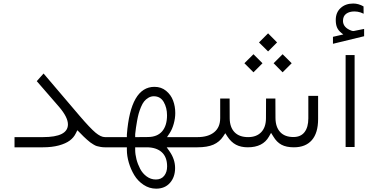

<svg xmlns="http://www.w3.org/2000/svg" viewBox="-20 -847 2137 1104"><path d="M589.4 0H582.5Q569.8 0 558.1 -2.2Q546.4 -4.4 537.4 -6.8Q528.3 -9.3 517.1 -16.4Q505.9 -23.4 499.3 -28.1Q492.7 -32.7 480 -44.2Q467.3 -55.7 460.9 -61.8Q454.6 -67.9 439.5 -83.5L424.8 -98.1L415.5 -79.6Q404.3 -56.2 381.1 -38.8Q357.9 -21.5 318.4 -10.7Q278.8 0 226.6 0H63.5V-58.6H227.1Q370.6 -58.6 370.6 -131.8Q370.6 -172.9 319.8 -232.4L191.4 -380.4L230.5 -424.3L437.5 -181.2Q498.5 -109.9 529.3 -84.2Q560.1 -58.6 583.5 -58.6H589.8Q592.8 -58.6 595.2 -56.4Q597.7 -54.2 599.1 -50.3Q600.6 -46.4 601.3 -42Q602.1 -37.6 602.1 -32.7V-27.3Q602.1 -16.1 598.9 -8.1Q595.7 0 589.4 0Z M1074.2 0H966.8H938.5L954.6 22.9Q986.8 68.8 986.8 119.1Q986.8 170.9 957.5 204.3Q928.2 237.8 877.9 237.8Q838.9 237.8 805.7 215.8Q772.5 193.8 752.2 160.2Q731.9 126.5 720.7 88.1Q709.5 49.8 709.5 14.6V0H694.8H585.9Q573.2 0 573.2 -27.3V-32.7Q573.2 -58.6 585.4 -58.6H694.8H709.5V-73.2Q730.5 -347.7 868.2 -347.7Q907.2 -347.7 935.1 -324.7Q962.9 -301.8 975.3 -268.6Q987.8 -235.4 987.8 -196.8Q987.8 -167 979 -135.3Q970.2 -103.5 955.6 -81.5L940.4 -58.6H967.8H1074.2Q1086.9 -58.6 1086.9 -32.7V-27.3Q1086.9 -20 1085.7 -14.2Q1084.5 -8.3 1081.5 -4.2Q1078.6 0 1074.2 0ZM940.9 109.9Q940.9 55.7 909.7 27.8Q878.4 0 823.2 0H772H757.3V14.6Q757.3 40 764.6 68.6Q772 97.2 785.9 123.8Q799.8 150.4 823.5 167.7Q847.2 185.1 876 185.1Q907.2 185.1 924.1 163.8Q940.9 142.6 940.9 109.9ZM940.4 -184.1Q940.4 -227.5 921.4 -260.5Q902.3 -293.5 864.3 -293.5Q847.7 -293.5 833.3 -284.9Q818.8 -276.4 808.8 -263.9Q798.8 -251.5 790.5 -231.2Q782.2 -210.9 777.3 -193.4Q772.5 -175.8 768.1 -151.4Q763.7 -127 761.7 -112.1Q759.8 -97.2 757.3 -75.7V-75.2V-74.2V-73.2V-58.6H772H772.9L831.1 -59.1Q884.8 -59.6 912.6 -92.3Q940.4 -125 940.4 -184.1Z M1469.2 -603 1521.5 -655.3 1573.2 -603 1521.5 -551.3ZM1553.2 -483.4 1605 -535.2 1657.2 -483.4 1605 -431.2ZM1385.3 -483.4 1437.5 -535.2 1489.3 -483.4 1437.5 -431.2ZM1069.3 -58.6H1115.7Q1176.8 -58.6 1211.4 -86.7Q1246.1 -114.7 1246.1 -168V-280.3H1300.3L1300.8 -167Q1301.3 -115.2 1328.6 -86.9Q1356 -58.6 1406.7 -58.6Q1455.1 -58.6 1482.2 -87.2Q1509.3 -115.7 1509.3 -167.5L1509.8 -280.3H1563.5L1564 -168.5Q1564.5 -116.2 1591.1 -87.6Q1617.7 -59.1 1667 -59.1Q1709.5 -59.1 1731.2 -87.4Q1752.9 -115.7 1752.9 -166.5V-295.9H1809.1V-162.6Q1809.1 -82.5 1773.2 -41.3Q1737.3 0 1669.9 0Q1626 0 1598.4 -14.9Q1570.8 -29.8 1551.8 -62L1538.6 -83L1526.4 -61.5Q1491.7 0 1404.8 0Q1365.2 0 1336.9 -14.9Q1308.6 -29.8 1287.6 -62L1275.4 -81.1L1263.2 -62.5Q1242.2 -30.8 1207.3 -15.4Q1172.4 0 1115.2 0H1069.8Q1057.1 0 1057.1 -27.3V-32.7Q1057.1 -58.6 1069.3 -58.6Z M1967.3 -530.5H2019V-1.9H1967.3ZM1942.4 -658.2Q1925.3 -671.9 1918 -689Q1910.6 -706.1 1910.6 -732.4Q1910.6 -775.4 1938.7 -801Q1966.8 -826.7 2011.2 -826.7Q2041.5 -826.7 2070.3 -810.1L2070.8 -768.1Q2061.5 -772.9 2053 -775.6Q2044.4 -778.3 2035.6 -779.8Q2026.9 -781.2 2018.1 -781.2Q1988.8 -781.2 1970.5 -767.8Q1952.1 -754.4 1952.1 -726.1Q1953.1 -688.5 2000 -670.9Q2007.3 -668.5 2012.2 -668.5Q2014.6 -668.5 2017.6 -669.4Q2019 -669.4 2073.7 -680.7V-638.7L1894.5 -595.2V-635.3L1939 -645.5L1954.1 -648.9Z"/></svg>

Font: Shabnam Thin WOL
Style: Thin-WOL
Weight: 100
Foundry: DejaVu fonts team - Redesigned by Saber Rastikerdar - Based on Vazir font
Version: Version 5.0.0